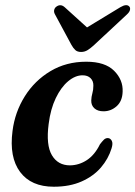

<svg xmlns="http://www.w3.org/2000/svg" viewBox="-20 -697 513 728"><path d="M293 -411.5Q265.5 -411.5 238.5 -389Q211.5 -366.5 191.5 -325Q171.5 -283.5 164.5 -227Q154 -147 176.8 -108.5Q199.5 -70 245.5 -70Q280 -70.5 309.8 -90.2Q339.5 -110 359 -150Q367.5 -161 373.8 -167.2Q380 -173.5 389 -173.5Q398.5 -173 403.8 -163.2Q409 -153.5 403 -134.5Q391 -95 362.8 -62Q334.5 -29 289.5 -9Q244.5 11 184 11Q98 11 56.2 -45Q14.5 -101 27.5 -200.5Q36.5 -272 74 -331.8Q111.5 -391.5 171.2 -427.2Q231 -463 307 -463Q378.5 -463 412.8 -428.5Q447 -394 445 -349.5Q444 -313.5 422.2 -294.2Q400.5 -275 372.5 -275Q350.5 -275 338 -286.2Q325.5 -297.5 326 -316Q326.5 -330.5 330.2 -343.2Q334 -356 334 -372Q334.5 -389.5 323.5 -400.5Q312.5 -411.5 293 -411.5ZM337 -526.5Q323.5 -514 312.2 -507Q301 -500 287.5 -500Q273.5 -500 265.8 -507Q258 -514 251 -526.5L188.5 -642.5Q183.5 -651.5 185.5 -659.5Q187.5 -667.5 194 -672Q210 -683.5 225.5 -669.5L310 -593L436 -669.5Q460.5 -684 470.5 -672Q474.5 -667.5 472.8 -659.2Q471 -651 460.5 -641.5Z"/></svg>

Font: Fraunces 72pt S050 SemiBold
Style: Italic
Weight: 600
Italic angle: -16°
Version: Version 1.000; ttfautohint (v1.8.3)